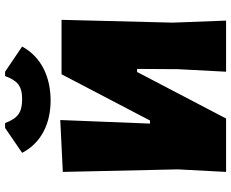

<svg xmlns="http://www.w3.org/2000/svg" viewBox="-97 -812 909 755"><g transform="rotate(-90 357.5 -434.5)"><path d="M59 0H269L452 -350H464L463 -190L453 0H654L646 -210L657 -647H443L261 -299H249L263 -652L59 -642L69 -190ZM134 -802C175 -723 254 -690 340 -690C427 -690 509 -723 552 -802L453 -869H436C418 -821 398 -802 345 -802C291 -802 270 -820 251 -869H232Z"/></g></svg>

Font: Luna Sans Black
Style: Regular
Weight: 900
Designer: Juan Pablo del Peral
Foundry: Huerta Tipografica
Version: Version 2.001; ttfautohint (v1.5)